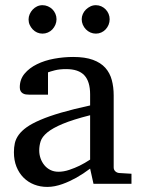

<svg xmlns="http://www.w3.org/2000/svg" viewBox="-20 -716 549 748"><path d="M331.1 -267.1Q263.7 -250 224.1 -233.4Q184.6 -216.8 164.3 -200Q144 -183.1 138.4 -165.8Q132.8 -148.4 132.8 -129.9Q132.8 -114.3 137.9 -99.4Q143.1 -84.5 152.6 -72.8Q162.1 -61 176 -54Q189.9 -46.9 208 -46.9Q228 -46.9 249.8 -54.2Q271.5 -61.5 289.6 -70.3Q310.5 -80.6 331.1 -94.2ZM344.2 0 331.1 -59.1Q304.7 -39.1 276.9 -23.4Q264.6 -16.6 251 -10.3Q237.3 -3.9 222.9 1.2Q208.5 6.3 193.6 9.3Q178.7 12.2 164.1 12.2Q136.7 12.2 113 2.9Q89.4 -6.3 71.8 -23.9Q54.2 -41.5 44.2 -66.4Q34.2 -91.3 34.2 -123Q34.2 -141.6 37.8 -158.2Q41.5 -174.8 52.7 -190.4Q64 -206.1 84.2 -220.5Q104.5 -234.9 137.5 -249Q170.4 -263.2 218 -277.1Q265.6 -291 331.1 -305.2V-348.1Q331.1 -398.4 308.6 -422.6Q286.1 -446.8 237.8 -446.8Q211.4 -446.8 192.9 -441.9Q174.3 -437 167 -434.1V-347.2H94.2Q87.4 -347.2 80.8 -348.1Q74.2 -349.1 68.8 -352.3Q63.5 -355.5 60.3 -361.1Q57.1 -366.7 57.1 -376Q57.1 -406.7 75.7 -429Q94.2 -451.2 124 -465.8Q153.8 -480.5 190.9 -487.3Q228 -494.1 265.1 -494.1Q311.5 -494.1 342 -482.9Q372.6 -471.7 390.4 -451.7Q408.2 -431.6 415.5 -404.3Q422.9 -377 422.9 -344.2V-64Q422.9 -54.7 429 -48.8Q435.1 -43 443.8 -42L492.2 -39.1V0ZM200.2 -641.1Q200.2 -629.9 195.8 -619.6Q191.4 -609.4 184.1 -601.6Q176.8 -593.8 166.7 -589.4Q156.7 -585 145.5 -585Q134.3 -585 124.5 -589.4Q114.7 -593.8 107.4 -601.6Q100.1 -609.4 95.7 -619.1Q91.3 -628.9 91.3 -640.1Q91.3 -650.9 95.7 -660.9Q100.1 -670.9 107.4 -678.7Q114.7 -686.5 124.5 -691.2Q134.3 -695.8 145.5 -695.8Q156.7 -695.8 166.7 -691.4Q176.8 -687 184.1 -679.7Q191.4 -672.4 195.8 -662.4Q200.2 -652.3 200.2 -641.1ZM407.2 -641.1Q407.2 -629.9 403.1 -619.6Q398.9 -609.4 391.6 -601.6Q384.3 -593.8 374.5 -589.4Q364.7 -585 353.5 -585Q342.3 -585 332.3 -589.4Q322.3 -593.8 314.7 -601.6Q307.1 -609.4 302.7 -619.6Q298.3 -629.9 298.3 -641.1Q298.3 -651.4 302.7 -661.4Q307.1 -671.4 314.9 -679Q322.8 -686.5 332.5 -691.2Q342.3 -695.8 353.5 -695.8Q364.7 -695.8 374.5 -691.4Q384.3 -687 391.6 -679.4Q398.9 -671.9 403.1 -661.9Q407.2 -651.9 407.2 -641.1Z"/></svg>

Font: Charis SIL APac
Style: Regular
Weight: 400
Foundry: SIL International
Version: Version 5.000